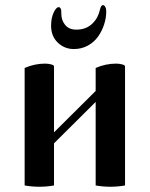

<svg xmlns="http://www.w3.org/2000/svg" viewBox="-20 -709 572 734"><path d="M175.3 -610.4Q175.3 -640.1 185.1 -660.9Q194.8 -681.6 204.1 -681.6Q209 -681.6 211.4 -677.2Q213.9 -672.9 214.1 -668.7Q214.4 -664.6 214.4 -656.7Q214.4 -631.8 229 -613.8Q243.7 -595.7 272 -595.7Q307.1 -595.7 330.6 -616.5Q354 -637.2 361.8 -671.4Q366.2 -689.5 373.5 -689.5Q378.4 -689.5 382.3 -682.9Q386.2 -676.3 386.2 -666Q386.2 -641.1 378.2 -616Q370.1 -590.8 355.2 -569.6Q340.3 -548.3 316.2 -534.9Q292 -521.5 262.2 -521.5Q226.6 -521.5 200.9 -546.1Q175.3 -570.8 175.3 -610.4ZM74.2 0V-449.2Q112.3 -465.8 152.3 -465.8Q164.1 -465.8 175.3 -462.9Q186.5 -460 186.5 -455.1V-203.1L345.7 -361.3V-449.2Q383.8 -465.8 423.8 -465.8Q435.5 -465.8 446.8 -462.9Q458 -460 458 -455.1V0Q430.2 4.9 401.9 4.9Q373.5 4.9 345.7 0V-319.3L186.5 -161.1V0Q158.7 4.9 130.4 4.9Q102.1 4.9 74.2 0Z"/></svg>

Font: Monomachus
Style: Medium
Weight: 500
Designer: Alexey Kryukov
Version: Version 1.0